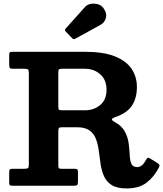

<svg xmlns="http://www.w3.org/2000/svg" viewBox="-20 -1040 913 1075"><path d="M384.5 -825.5 348 -863.5Q339.5 -872.5 348 -880.5L455.5 -1000.5Q467 -1014 487.2 -1018Q507.5 -1022 527.5 -1016.5Q547.5 -1011 559 -995Q579.5 -967 573 -940.5Q566.5 -914 543 -901L402 -823.5Q392.5 -817.5 384.5 -825.5ZM869 -101Q843.5 -50.5 801.2 -17.8Q759 15 689 15Q635.5 15 606 -3.5Q576.5 -22 562.8 -52.5Q549 -83 543.5 -119.8Q538 -156.5 533.5 -193Q529 -229.5 518 -260Q507 -290.5 482.2 -309Q457.5 -327.5 411.5 -327.5H327.5Q312 -327.5 309.2 -322.8Q306.5 -318 306.5 -302.5V-113.5Q306.5 -102 309.5 -98.5Q312.5 -95 324.5 -95H397Q409 -95 412.8 -91.2Q416.5 -87.5 416.5 -74.5V-25.5Q416.5 -9.5 412.8 -4.8Q409 0 393 0H50Q38.5 0 35 -3.2Q31.5 -6.5 31.5 -17.5V-75.5Q31.5 -88 35.2 -91.5Q39 -95 51 -95H115Q131.5 -95 136.5 -98.8Q141.5 -102.5 141.5 -119V-630.5Q141.5 -647 136.5 -651Q131.5 -655 115.5 -655H52Q37.5 -655 34.5 -660Q31.5 -665 31.5 -679.5V-732Q31.5 -743.5 35 -746.8Q38.5 -750 49.5 -750H456.5Q559.5 -750 623.2 -724.5Q687 -699 716.8 -654.5Q746.5 -610 746.5 -552.5Q746.5 -491.5 719.2 -449.2Q692 -407 625.5 -384.5Q609 -378.5 606.5 -372.8Q604 -367 622 -357Q662 -335.5 679 -303.5Q696 -271.5 700.5 -237Q705 -202.5 706.2 -172.2Q707.5 -142 715.5 -123.2Q723.5 -104.5 749 -104.5Q776.5 -104.5 797.5 -145Q803 -154 807.2 -156.2Q811.5 -158.5 821.5 -152L860 -128Q870.5 -121.5 872.5 -116Q874.5 -110.5 869 -101ZM331 -422.5H456.5Q506 -422.5 541.2 -452.2Q576.5 -482 576.5 -537.5Q576.5 -593 541.2 -624Q506 -655 456.5 -655H328.5Q312.5 -655 309.5 -651.2Q306.5 -647.5 306.5 -631.5V-446Q306.5 -429 310.2 -425.8Q314 -422.5 331 -422.5Z"/></svg>

Font: Besley*
Style: Bold
Weight: 700
Designer: Owen Earl
Foundry: indestructible type*
Version: Version 2.000; ttfautohint (v1.8.3)